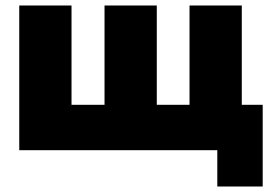

<svg xmlns="http://www.w3.org/2000/svg" viewBox="-20 -546 1001 698"><path d="M770 132V0H50V-526H240V-165H360V-526H550V-165H669V-526H859V-165H935V132Z"/></svg>

Font: Raleway-v4020 Black
Style: Regular
Weight: 900
Designer: Matt McInerney, Pablo Impallari, Rodrigo Fuenzalida
Foundry: Matt McInerney, Pablo Impallari, Rodrigo Fuenzalida
Version: Version 4.020;PS 004.020;hotconv 1.0.88;makeotf.lib2.5.64775